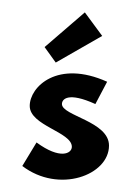

<svg xmlns="http://www.w3.org/2000/svg" viewBox="-20 -285 210 310"><path d="M39 -55 16 -17C75 28 156 -2 156 -50C156 -89 80 -98 80 -117C80 -125 90 -137 134 -117L153 -153C73 -189 28 -145 28 -114C28 -82 96 -72 96 -48C96 -37 77 -27 39 -55ZM52 -209 70 -184 145 -227 117 -265Z"/></svg>

Font: Hussar Tani
Style: Dwa
Weight: 700
Foundry: Cannot Into Space Fonts
Version: Version 0.92